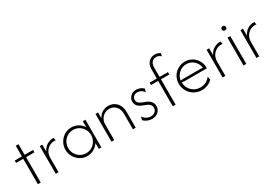

<svg xmlns="http://www.w3.org/2000/svg" viewBox="38 -1536 3442 2405"><g transform="rotate(-30 1758.5 -333.5)"><path d="M127.1 0V-366.7H24.3V-401.4H127.8V-555.6H167.4V-401.4H288.9V-366.7H168.1V0Z M386.1 0V-401.4H422.9V-300.7Q445.8 -351.4 489.2 -378.1Q532.6 -404.9 586.1 -404.9L596.5 -365.3Q591.7 -366 587.5 -366.3Q583.3 -366.7 578.5 -366.7Q536.8 -366.7 502.1 -346.5Q467.4 -326.4 446.9 -290.3Q426.4 -254.2 426.4 -204.2V0Z M843.1 5.6Q801.4 5.6 764.9 -10.4Q728.5 -26.4 700.7 -54.9Q672.9 -83.3 657.3 -120.5Q641.7 -157.6 641.7 -200.7Q641.7 -243.8 657.3 -280.9Q672.9 -318.1 700.7 -346.5Q728.5 -375 764.9 -391Q801.4 -406.9 843.1 -406.9Q895.8 -406.9 939.2 -381.6Q982.6 -356.2 1009 -315.3V-401.4H1046.5V0H1009V-85.4Q982.6 -45.1 939.2 -19.8Q895.8 5.6 843.1 5.6ZM847.2 -32.6Q893.1 -32.6 930.6 -55.2Q968.1 -77.8 990.3 -116Q1012.5 -154.2 1012.5 -200.7Q1012.5 -247.2 990.3 -285.4Q968.1 -323.6 930.6 -346.2Q893.1 -368.8 847.2 -368.8Q801.4 -368.8 763.9 -346.2Q726.4 -323.6 704.2 -285.4Q681.9 -247.2 681.9 -200.7Q681.9 -154.2 704.2 -116Q726.4 -77.8 763.9 -55.2Q801.4 -32.6 847.2 -32.6Z M1191.7 0V-401.4H1228.5V-315.3Q1250 -360.4 1290.3 -385.1Q1330.6 -409.7 1379.2 -409.7Q1425 -409.7 1461.8 -387.5Q1498.6 -365.3 1520.5 -325Q1542.4 -284.7 1542.4 -229.9V0H1502.1V-223.6Q1502.1 -291.7 1464.6 -331.2Q1427.1 -370.8 1371.5 -370.8Q1334 -370.8 1302.1 -352.4Q1270.1 -334 1251 -301.4Q1231.9 -268.8 1231.9 -224.3V0Z M1777.1 8.3Q1744.4 8.3 1712.5 -4.5Q1680.6 -17.4 1657.6 -41.7L1669.4 -88.2Q1688.2 -59.7 1717.4 -43.4Q1746.5 -27.1 1779.9 -27.1Q1818.8 -27.1 1842 -48.6Q1865.3 -70.1 1865.3 -102.8Q1865.3 -130.6 1848.6 -149.7Q1831.9 -168.8 1802.1 -179.9L1745.8 -202.1Q1724.3 -210.4 1706.2 -224.3Q1688.2 -238.2 1677.8 -257.6Q1667.4 -277.1 1667.4 -302.1Q1667.4 -332.6 1682.3 -356.9Q1697.2 -381.2 1723.3 -395.5Q1749.3 -409.7 1782.6 -409.7Q1809.7 -409.7 1837.5 -399.3Q1865.3 -388.9 1886.8 -367.4L1874.3 -320.8Q1863.9 -337.5 1849 -349.3Q1834 -361.1 1816.7 -367.7Q1799.3 -374.3 1780.6 -374.3Q1746.5 -374.3 1725.7 -354.5Q1704.9 -334.7 1704.9 -305.6Q1704.9 -283.3 1718.8 -266.3Q1732.6 -249.3 1759.7 -238.2L1816 -216Q1840.3 -206.9 1860.1 -191.7Q1879.9 -176.4 1891.7 -155.2Q1903.5 -134 1903.5 -106.2Q1903.5 -72.9 1887.2 -47.2Q1870.8 -21.5 1842 -6.6Q1813.2 8.3 1777.1 8.3Z M2078.5 0V-366.7H1975.7V-401.4H2079.2V-535.4Q2079.2 -577.8 2095.5 -609Q2111.8 -640.3 2140.3 -657.6Q2168.8 -675 2204.2 -675Q2225 -675 2245.5 -668.8Q2266 -662.5 2283.3 -650.7L2272.9 -611.1Q2256.2 -625.7 2239.2 -632.6Q2222.2 -639.6 2203.5 -639.6Q2178.5 -639.6 2159.4 -627.4Q2140.3 -615.3 2129.5 -591.7Q2118.8 -568.1 2118.8 -533.3V-401.4H2240.3V-366.7H2119.4V0Z M2500 8.3Q2454.9 8.3 2415.6 -8Q2376.4 -24.3 2346.9 -53.1Q2317.4 -81.9 2300.7 -120.8Q2284 -159.7 2284 -205.6Q2284 -248.6 2299.7 -285.8Q2315.3 -322.9 2343.4 -350.7Q2371.5 -378.5 2408.7 -394.1Q2445.8 -409.7 2487.5 -409.7Q2543.1 -409.7 2587.8 -383Q2632.6 -356.2 2659.4 -311.1Q2686.1 -266 2686.1 -211.1V-198.6H2384Q2369.4 -198.6 2354.5 -199.3Q2339.6 -200 2325 -201.4Q2325.7 -152.1 2349.7 -113.5Q2373.6 -75 2412.8 -52.8Q2452.1 -30.6 2500 -30.6Q2543.8 -30.6 2580.6 -49.7Q2617.4 -68.8 2641 -102.1L2652.1 -54.9Q2623.6 -25.7 2584.4 -8.7Q2545.1 8.3 2500 8.3ZM2325 -229.9Q2339.6 -231.9 2354.5 -232.3Q2369.4 -232.6 2384 -232.6H2590.3Q2607.6 -232.6 2620.5 -231.9Q2633.3 -231.2 2645.1 -229.9Q2641 -270.8 2618.8 -303.1Q2596.5 -335.4 2562.8 -354.2Q2529.2 -372.9 2487.5 -372.9Q2446.5 -372.9 2411.8 -354.2Q2377.1 -335.4 2354.2 -303.1Q2331.2 -270.8 2325 -229.9Z M2799.3 0V-401.4H2836.1V-300.7Q2859 -351.4 2902.4 -378.1Q2945.8 -404.9 2999.3 -404.9L3009.7 -365.3Q3004.9 -366 3000.7 -366.3Q2996.5 -366.7 2991.7 -366.7Q2950 -366.7 2915.3 -346.5Q2880.6 -326.4 2860.1 -290.3Q2839.6 -254.2 2839.6 -204.2V0Z M3101.4 0V-401.4H3141.7V0ZM3121.5 -495.1Q3113.2 -495.1 3105.9 -499.3Q3098.6 -503.5 3094.4 -510.4Q3090.3 -517.4 3090.3 -525.7Q3090.3 -534.7 3094.4 -541.7Q3098.6 -548.6 3105.9 -553.1Q3113.2 -557.6 3121.5 -557.6Q3130.6 -557.6 3137.5 -553.1Q3144.4 -548.6 3148.6 -541.7Q3152.8 -534.7 3152.8 -525.7Q3152.8 -517.4 3148.6 -510.4Q3144.4 -503.5 3137.5 -499.3Q3130.6 -495.1 3121.5 -495.1Z M3288.9 0V-401.4H3325.7V-300.7Q3348.6 -351.4 3392 -378.1Q3435.4 -404.9 3488.9 -404.9L3499.3 -365.3Q3494.4 -366 3490.3 -366.3Q3486.1 -366.7 3481.2 -366.7Q3439.6 -366.7 3404.9 -346.5Q3370.1 -326.4 3349.7 -290.3Q3329.2 -254.2 3329.2 -204.2V0Z"/></g></svg>

Font: Afacad Flux ExtraLight
Style: Regular
Weight: 250
Designer: Kristian Moeller
Foundry: Dicotype
Version: Version 1.100